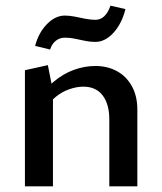

<svg xmlns="http://www.w3.org/2000/svg" viewBox="-20 -658 573 678"><path d="M366 0V-236Q366 -290 342.5 -321Q319 -352 274 -352Q251 -352 225 -343Q199 -334 177.5 -316.5Q156 -299 141 -272L109 -297Q135 -340 168.5 -368.5Q202 -397 240 -411Q278 -425 317 -425Q359 -425 392.5 -407Q426 -389 445.5 -354Q465 -319 465 -271V0ZM68 0V-410L149 -428L167 -337V0ZM157 -483 104 -496Q116 -542 145.5 -572.5Q175 -603 209 -603Q225 -603 243 -599.5Q261 -596 280.5 -592Q300 -588 317 -588Q335 -588 348.5 -601Q362 -614 370 -638L423 -626Q410 -574 380.5 -542Q351 -510 317 -510Q298 -510 279.5 -514Q261 -518 243.5 -521.5Q226 -525 209 -525Q191 -525 177 -514Q163 -503 157 -483Z"/></svg>

Font: Ysabeau SemiBold
Style: Regular
Weight: 600
Designer: Christian Thalmann (Catharsis Fonts)
Version: Version 2.000;gftools[0.9.27.dev2+g8671c4b]